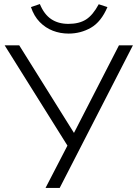

<svg xmlns="http://www.w3.org/2000/svg" viewBox="-20 -929 677 949"><path d="M205 0 322 -226 321 -197 3 -705H75L350 -265H342L568 -705H637L275 0ZM319 -763Q278 -763 241.5 -777Q205 -791 176.5 -820Q148 -849 133 -894L177 -909Q198 -858 233 -834.5Q268 -811 318 -811Q371 -811 405 -832.5Q439 -854 468 -908L511 -894Q480 -821 429.5 -792Q379 -763 319 -763Z"/></svg>

Font: Nunito Sans 10pt Light
Style: Regular
Weight: 300
Designer: Vernon Adams
Foundry: Vernon Adams
Version: Version 3.101;gftools[0.9.27]